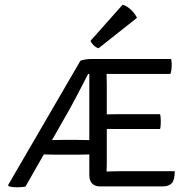

<svg xmlns="http://www.w3.org/2000/svg" viewBox="-20 -794 811 818"><path d="M322.5 -535Q331 -539 344.8 -540.8Q358.5 -542.5 367.5 -542.5H423.5L360.5 -479H355.5Q345 -458.5 330.5 -430.5Q316 -402.5 301.2 -374.5Q286.5 -346.5 275 -326L88.5 1Q80 2.5 70.5 3.2Q61 4 52.5 4Q43.5 4 34 3Q24.5 2 16.5 -1L14.5 -5.5ZM224 -135Q220.5 -135 207.2 -135.2Q194 -135.5 180.8 -135.8Q167.5 -136 163.5 -136H133.5L166 -197H193Q196.5 -197 207.5 -197.2Q218.5 -197.5 229.2 -197.8Q240 -198 243.5 -198H305Q308.5 -198 322.2 -197.8Q336 -197.5 350 -197.2Q364 -197 368 -197H395V-136H368Q364.5 -136 350.2 -135.8Q336 -135.5 322.2 -135.2Q308.5 -135 305 -135ZM360.5 -537.5 367.5 -542.5H435L434 -481Q434 -471.5 434.5 -458Q435 -444.5 435 -428.5V-99Q435 -89.5 434.5 -78.5Q434 -67.5 434 -62.5V0H404Q384 0 372.2 -12.5Q360.5 -25 360.5 -47.5ZM662 -307.5Q664 -300 664.5 -291Q665 -282 665 -276Q665 -269.5 664.5 -261Q664 -252.5 662 -244.5H488Q478 -244.5 464.5 -244.5Q451 -244.5 436.2 -244.8Q421.5 -245 408.5 -245.5V-306.5Q421.5 -306.5 436.2 -306.8Q451 -307 464.5 -307.2Q478 -307.5 488 -307.5ZM709 -542.5Q711 -534.5 711.2 -526.8Q711.5 -519 711.5 -512.5Q711.5 -506 710.2 -496.8Q709 -487.5 706 -479H488Q478 -479 464.5 -479Q451 -479 436.2 -479.2Q421.5 -479.5 408.5 -480V-542.5ZM724.5 -64.5Q724.5 -28.5 712.5 -14.2Q700.5 0 674.5 0H409.5V-61.5Q420.5 -62.5 431.8 -63Q443 -63.5 456.8 -64Q470.5 -64.5 489.5 -64.5ZM502.5 -774Q522.5 -767.5 539 -751.5Q555.5 -735.5 563.5 -718L400 -588.5Q389 -591.5 379.5 -600.5Q370 -609.5 365.5 -620Z"/></svg>

Font: Signika SC
Style: Regular
Weight: 300
Designer: Anna Giedryś
Foundry: Anna Giedryś
Version: Version 2.000